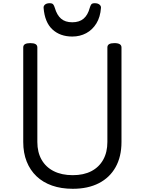

<svg xmlns="http://www.w3.org/2000/svg" viewBox="-20 -1159 903 1198"><path d="M434 19Q362 19 305 -1Q248 -21 208 -59Q168 -97 146.5 -151Q125 -205 125 -273V-863Q125 -877 136 -883.5Q147 -890 169 -890Q191 -890 202 -883.5Q213 -877 213 -863V-273Q213 -209 239.5 -162.5Q266 -116 315.5 -91Q365 -66 434 -66Q502 -66 550 -91Q598 -116 624 -162.5Q650 -209 650 -273V-863Q650 -877 661 -883.5Q672 -890 694 -890Q738 -890 738 -863V-273Q738 -182 701.5 -116.5Q665 -51 597 -16Q529 19 434 19ZM431 -931Q355 -931 307 -975.5Q259 -1020 252 -1110Q251 -1122 261 -1130.5Q271 -1139 290 -1139Q306 -1139 312 -1131.5Q318 -1124 322 -1110Q335 -1065 361 -1042.5Q387 -1020 431 -1020Q475 -1020 501.5 -1042.5Q528 -1065 540 -1110Q544 -1124 549.5 -1131.5Q555 -1139 571 -1139Q590 -1139 600.5 -1130.5Q611 -1122 610 -1110Q606 -1053 581.5 -1013Q557 -973 518 -952Q479 -931 431 -931Z"/></svg>

Font: Playwrite GB J
Style: Regular
Weight: 400
Designer: Veronika Burian, José Scaglione
Foundry: TypeTogether
Version: Version 1.002